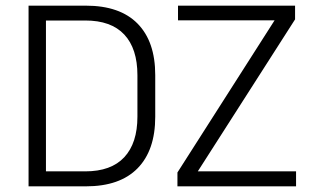

<svg xmlns="http://www.w3.org/2000/svg" viewBox="-20 -659 1114 679"><path d="M122 0V-53H281.5Q373 -53 419.5 -103Q466 -153 466 -246.5V-393Q466 -487 419.5 -536.8Q373 -586.5 281.5 -586.5H121.5V-639H283.5Q404 -639 466.5 -575.5Q529 -512 529 -393.5V-246Q529 -127.5 466.5 -63.8Q404 0 283.5 0ZM81 0V-639H142.5V0ZM1027 -53V0H607.5V-49L951 -587H609.5V-639H1023.5V-590.5L679.5 -53Z"/></svg>

Font: Anek Latin Light
Style: Regular
Weight: 300
Designer: Yesha Goshar
Foundry: Ek Type
Version: Version 1.003